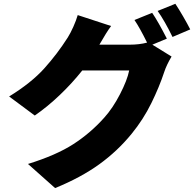

<svg xmlns="http://www.w3.org/2000/svg" viewBox="-20 -877 1017 995"><path d="M844.7 -676.8 769.5 -645.5 869.1 -584Q842.8 -540 831.1 -503.9Q805.7 -426.8 764.2 -342.3Q722.7 -257.8 662.1 -183.6Q588.9 -93.8 494.1 -25.4Q399.4 43 265.6 97.7L125 -27.3Q270.5 -72.3 359.9 -129.9Q449.2 -187.5 520.5 -267.6Q564.5 -316.4 602.1 -389.2Q639.6 -461.9 649.4 -511.7H406.2Q353.5 -445.3 290 -384.8Q226.6 -324.2 160.2 -278.3L27.3 -377Q141.6 -447.3 209 -522Q276.4 -596.7 331.1 -682.6Q344.7 -704.1 359.9 -737.8Q375 -771.5 382.8 -798.8L555.7 -742.2Q531.2 -709 495.1 -645.5H652.3Q702.1 -645.5 742.2 -656.2Q704.1 -733.4 676.8 -773.4L768.6 -810.5Q799.8 -764.6 844.7 -676.8ZM888.7 -857.4Q906.2 -831.1 929.2 -791.5Q952.1 -752 965.8 -724.6L874 -685.5Q833 -769.5 796.9 -820.3Z"/></svg>

Font: Min Sans Black
Style: Regular
Weight: 900
Designer: Jinseong-Kim, NotoSansCJK, Nunito
Foundry: Jinseong-Kim
Version: Version 1.000